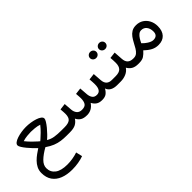

<svg xmlns="http://www.w3.org/2000/svg" viewBox="13 -1242 2309 2309"><g transform="rotate(-45 1168.0 -87.0)"><path d="M233.9 -135.7Q212.9 -154.3 186.8 -181.9Q160.6 -209.5 136.2 -239.3Q111.8 -269 95.9 -294.7Q80.1 -320.3 80.1 -334.5Q80.1 -354.5 101.1 -370.6Q122.1 -386.7 156.5 -397.9Q190.9 -409.2 231 -415.3Q271 -421.4 309.1 -421.4Q346.7 -421.4 386.7 -415.3Q426.8 -409.2 461.2 -397.9Q495.6 -386.7 517.1 -370.6Q538.6 -354.5 538.6 -334.5Q538.6 -320.3 522.2 -293.7Q505.9 -267.1 480.5 -236.1Q455.1 -205.1 427.5 -176.8Q399.9 -148.4 377 -129.9Q418 -104.5 466.3 -96.7Q514.6 -88.9 581.1 -88.9H610.4V0H581.1Q531.7 0 487.3 -6.1Q442.9 -12.2 398.2 -30Q353.5 -47.9 302.7 -83Q224.6 -39.1 178 6.3Q131.3 51.8 131.3 103Q131.3 171.4 184.1 211.9Q236.8 252.4 342.8 252.4Q385.3 252.4 430.2 245.4Q475.1 238.3 519 223.6L538.1 305.2Q496.6 320.3 446 328.9Q395.5 337.4 340.3 337.4Q252.9 337.4 187 311.5Q121.1 285.6 84.7 233.4Q48.3 181.2 48.3 103Q48.3 58.1 66.7 22Q85 -14.2 113.5 -43Q142.1 -71.8 174.1 -94.7Q206.1 -117.7 233.9 -135.7ZM309.1 -337.4Q287.1 -337.4 246.3 -333.7Q205.6 -330.1 169.4 -317.9Q201.2 -278.3 233.4 -246.3Q265.6 -214.4 287.4 -195.6Q309.1 -176.8 309.1 -176.8Q309.1 -176.8 331.1 -195.6Q353 -214.4 385.7 -246.3Q418.5 -278.3 449.7 -317.9Q413.6 -330.1 372.6 -333.7Q331.5 -337.4 309.1 -337.4Z M1187 0Q1140.1 0 1111.3 -19.5Q1082.5 -39.1 1064.5 -74.7Q1037.1 -35.2 1003.7 -17.6Q970.2 0 931.2 0Q875 0 844.5 -19.3Q814 -38.6 795.9 -74.7Q772.9 -38.6 737.3 -19.3Q701.7 0 635.7 0H590.8V-88.9H636.7Q699.2 -88.9 728 -112.1Q756.8 -135.3 756.8 -196.8Q756.8 -209.5 755.6 -226.8Q754.4 -244.1 752 -275.4L833.5 -285.6L841.3 -183.6Q844.2 -142.6 866.5 -115.7Q888.7 -88.9 932.1 -88.9Q983.9 -88.9 1002.4 -116.7Q1021 -144.5 1021 -196.8Q1021 -209.5 1019.8 -227.1Q1018.6 -244.6 1016.1 -275.4L1097.7 -285.6L1105.5 -183.6Q1107.9 -144 1126.5 -116.5Q1145 -88.9 1186.5 -88.9Q1258.8 -88.9 1258.8 -196.8Q1258.8 -214.4 1257.6 -233.4Q1256.3 -252.4 1253.9 -283.7L1335.4 -293.5L1343.3 -183.6Q1349.1 -88.9 1439.9 -88.9H1454.6V0H1440.9Q1389.6 0 1355.5 -18.8Q1321.3 -37.6 1308.6 -75.2Q1288.1 -39.1 1261.5 -19.5Q1234.9 0 1187 0Z M1591.3 -460.4Q1591.3 -481.9 1607.2 -497.1Q1623 -512.2 1645.5 -512.2Q1668.5 -512.2 1684.1 -497.3Q1699.7 -482.4 1699.7 -460.4Q1699.7 -438.5 1684.1 -423.6Q1668.5 -408.7 1645.5 -408.7Q1623 -408.7 1607.2 -423.8Q1591.3 -439 1591.3 -460.4ZM1438.5 -460.4Q1438.5 -481.9 1454.3 -497.1Q1470.2 -512.2 1492.7 -512.2Q1515.6 -512.2 1531.2 -497.3Q1546.9 -482.4 1546.9 -460.4Q1546.9 -438.5 1531.2 -423.6Q1515.6 -408.7 1492.7 -408.7Q1470.2 -408.7 1454.3 -423.8Q1438.5 -439 1438.5 -460.4ZM1435.1 -88.9H1503.4Q1565.4 -88.9 1592 -116.7Q1618.7 -144.5 1618.7 -202.1Q1618.7 -225.6 1617.4 -246.6Q1616.2 -267.6 1614.3 -288.6L1695.8 -298.3L1703.6 -184.1Q1709.5 -88.9 1802.7 -88.9H1813V0H1801.8Q1747.6 0 1715.1 -19.5Q1682.6 -39.1 1662.6 -74.7Q1636.2 -36.1 1593.3 -18.1Q1550.3 0 1503.4 0H1435.1Z M2134.3 11.2Q2085.4 11.2 2044.2 -10Q2002.9 -31.2 1958.5 -74.2Q1926.8 -38.6 1897.5 -19.3Q1868.2 0 1814.9 0H1793.5V-88.9H1812.5Q1845.2 -88.9 1867.7 -107.7Q1890.1 -126.5 1907.7 -156.2Q1925.3 -186 1942.6 -219.5Q1960 -252.9 1981.4 -282.7Q2002.9 -312.5 2033.4 -331.3Q2064 -350.1 2108.9 -350.1Q2163.1 -350.1 2203.4 -324Q2243.7 -297.9 2265.9 -253.9Q2288.1 -210 2288.1 -155.8Q2288.1 -76.2 2247.8 -32.5Q2207.5 11.2 2134.3 11.2ZM2110.8 -263.7Q2086.4 -263.7 2066.4 -247.3Q2046.4 -231 2030.3 -205.1Q2014.2 -179.2 2001.5 -151.4Q2030.8 -120.6 2062 -101.1Q2102.1 -75.2 2133.3 -75.2Q2205.6 -75.2 2205.6 -147.9Q2205.6 -198.7 2180.4 -231.2Q2155.3 -263.7 2110.8 -263.7Z"/></g></svg>

Font: Vazirmatn RD UI
Style: Regular
Weight: 400
Designer: Saber Rastikerdar
Foundry: Saber Rastikerdar
Version: Version 33.003